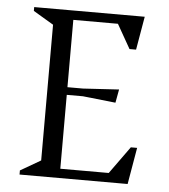

<svg xmlns="http://www.w3.org/2000/svg" viewBox="-47 -655 617 699"><g transform="rotate(5 261.0 -306.0)"><path d="M50 0V-15L124 -58V-554L50 -598V-612H454L433 -490H409L359 -578H196V-332H253L384 -340L375 -291L255 -304H196V-34H373L445 -134H468L445 0Z"/></g></svg>

Font: Ancizar Serif Light
Style: Regular
Weight: 300
Designer: Cesar Puertas, Viviana Monsalve, Julian Moncada, Julian Prieto, Jose Castro, Felipe Aragon, Mariel Hernandez, Sara Alarc
Version: Version 8.100